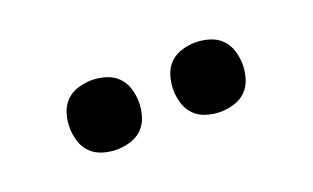

<svg xmlns="http://www.w3.org/2000/svg" viewBox="-33 -844 567 348"><g transform="rotate(-20 250.0 -670.0)"><path d="M350 -603Q337 -603 323.5 -607Q310 -611 300.5 -620.5Q291 -630 287 -643.5Q283 -657 283 -670Q283 -683 287 -696.5Q291 -710 300.5 -719.5Q310 -729 323.5 -733Q337 -737 350 -737Q363 -737 376.5 -733Q390 -729 399.5 -719.5Q409 -710 413 -696.5Q417 -683 417 -670Q417 -657 413 -643.5Q409 -630 399.5 -620.5Q390 -611 376.5 -607Q363 -603 350 -603ZM150 -603Q137 -603 123.5 -607Q110 -611 100.5 -620.5Q91 -630 87 -643.5Q83 -657 83 -670Q83 -683 87 -696.5Q91 -710 100.5 -719.5Q110 -729 123.5 -733Q137 -737 150 -737Q163 -737 176.5 -733Q190 -729 199.5 -719.5Q209 -710 213 -696.5Q217 -683 217 -670Q217 -657 213 -643.5Q209 -630 199.5 -620.5Q190 -611 176.5 -607Q163 -603 150 -603Z"/></g></svg>

Font: Iosevka Medium
Style: Regular
Weight: 500
Monospace: yes
Designer: Belleve Invis
Foundry: Belleve Invis
Version: Version 32.5.0; ttfautohint (v1.8.4)